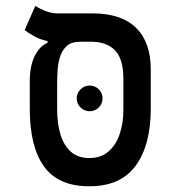

<svg xmlns="http://www.w3.org/2000/svg" viewBox="-20 -632 626 661"><path d="M287.6 9.3Q180.2 9.3 131.3 -59.1Q82.5 -127.4 82.5 -257.3V-350.6Q82.5 -405.3 99.6 -439.5Q116.7 -473.6 143.6 -484.4V-490.7Q118.7 -495.6 99.4 -506.3Q80.1 -517.1 64.9 -528.3L101.6 -611.8Q112.8 -604 134.5 -595Q156.2 -585.9 179.2 -585.9H298.3Q397.5 -585.9 448.2 -536.4Q499 -486.8 499 -393.1V-257.3Q499 -132.8 447.3 -61.8Q395.5 9.3 287.6 9.3ZM287.6 -87.9Q327.6 -87.9 353.5 -110.4Q379.4 -132.8 392.1 -170.7Q404.8 -208.5 404.8 -253.9V-358.9Q404.8 -429.7 375.7 -459Q346.7 -488.3 294.4 -488.3H254.9Q226.6 -488.3 210.7 -474.4Q194.8 -460.4 187.5 -438.7Q180.2 -417 178.5 -393.3Q176.8 -369.6 176.8 -349.6V-253.9Q176.8 -208.5 187.7 -170.7Q198.7 -132.8 223.1 -110.4Q247.6 -87.9 287.6 -87.9ZM288.6 -249Q270.5 -249 257.3 -262Q244.1 -274.9 244.1 -293Q244.1 -311.5 257.3 -324.5Q270.5 -337.4 288.6 -337.4Q307.1 -337.4 320.1 -324.5Q333 -311.5 333 -293Q333 -274.9 320.1 -262Q307.1 -249 288.6 -249Z"/></svg>

Font: Cascadia Code
Style: Regular
Weight: 400
Designer: Aaron Bell
Foundry: Saja Typeworks
Version: Version 2404.023